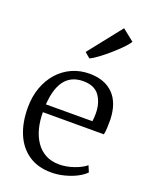

<svg xmlns="http://www.w3.org/2000/svg" viewBox="-160 -951 826 1048"><g transform="rotate(20 253.0 -427.0)"><path d="M269.5 11Q191 11 137.2 -25.8Q83.5 -62.5 56.2 -127.8Q29 -193 29 -278Q29 -343 48.2 -396Q67.5 -449 102 -487.5Q136.5 -526 183 -546.8Q229.5 -567.5 283.5 -567.5Q372 -567.5 422 -517.2Q472 -467 475 -370Q475 -341.5 474 -320.2Q473 -299 469 -283H115Q115 -232.5 126.2 -189.2Q137.5 -146 160 -113.5Q182.5 -81 216.2 -63Q250 -45 294.5 -45Q337.5 -45 381.2 -60.5Q425 -76 448 -96L463.5 -59.5Q444.5 -40 413.8 -24.2Q383 -8.5 345.2 1.2Q307.5 11 269.5 11ZM116 -328.5 386 -329Q387.5 -337 388.2 -350.5Q389 -364 389 -373Q389 -435 360 -476.2Q331 -517.5 264.5 -517.5Q234 -517.5 208.2 -507.2Q182.5 -497 163 -474.5Q143.5 -452 131.5 -416Q119.5 -380 116 -328.5ZM253 -645.5 222 -671.5 375 -865 443 -811Q433.5 -794.5 409.8 -770.2Q386 -746 356.5 -720.2Q327 -694.5 299.5 -674.2Q272 -654 254 -645.5Z"/></g></svg>

Font: Merriweather 24pt Light
Style: Regular
Weight: 300
Designer: Eben Sorkin
Foundry: Eben Sorkin
Version: Version 2.100